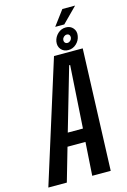

<svg xmlns="http://www.w3.org/2000/svg" viewBox="-171 -971 685 1033"><g transform="rotate(-15 171.5 -454.0)"><path d="M-35.5 0 177 -675.5H337L312 0H209L221 -185.5H121L67.5 0ZM142 -258.5H226.5L248.5 -606.5H243ZM260.5 -686.5Q235 -686.5 220.2 -704Q205.5 -721.5 209.5 -747.5Q214 -772.5 233 -790.2Q252 -808 278 -808Q303.5 -808 318.2 -790.2Q333 -772.5 328.5 -747.5Q324.5 -722 305.2 -704.2Q286 -686.5 260.5 -686.5ZM265.5 -725Q274.5 -725 281.8 -731.5Q289 -738 290.5 -747.5Q291.5 -757 286.8 -763.2Q282 -769.5 273 -769.5Q264 -769.5 256.8 -763.2Q249.5 -757 248 -747.5Q246.5 -738 251.5 -731.5Q256.5 -725 265.5 -725ZM224 -825.5 286 -908.5H357L274.5 -825.5Z"/></g></svg>

Font: Anybody Condensed Medium
Style: Italic
Weight: 500
Width: 3
Italic angle: -10°
Designer: Tyler Finck
Foundry: Etcetera Type Company
Version: Version 1.010; ttfautohint (v1.8.3) -l 8 -r 50 -G 200 -x 14 